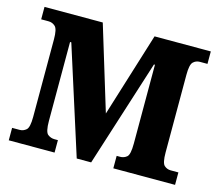

<svg xmlns="http://www.w3.org/2000/svg" viewBox="-82 -640 852 745"><g transform="rotate(15 344.0 -268.0)"><path d="M10 0V-50H40Q55 -50 66.5 -60Q78 -70 78 -112V-424Q78 -465 66.5 -475.5Q55 -486 40 -486H10V-536H244L347 -198L452 -536H678V-486H647Q632 -486 621 -475.5Q610 -465 610 -424V-112Q610 -70 621 -60Q632 -50 647 -50H678V0H430V-50H444Q459 -50 470.5 -59.5Q482 -69 482 -113V-430H478L341 0H283L146 -430H141V-113Q141 -69 153 -59.5Q165 -50 180 -50H194V0Z"/></g></svg>

Font: Noto Serif ExtraCondensed
Style: Bold
Weight: 700
Width: 2
Designer: Monotype Design Team
Foundry: Monotype Imaging Inc.
Version: Version 2.014; ttfautohint (v1.8.4.7-5d5b)